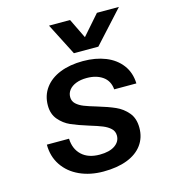

<svg xmlns="http://www.w3.org/2000/svg" viewBox="-117 -880 883 987"><g transform="rotate(-15 325.0 -386.5)"><path d="M66 -197H184Q186 -142 220.5 -109.5Q255 -77 316 -77Q368 -77 397 -97Q426 -117 426 -149Q426 -172 410 -187Q394 -202 369.5 -212Q345 -222 302 -235Q244 -253 209 -268.5Q174 -284 148.5 -314Q123 -344 123 -390Q123 -443 152 -482.5Q181 -522 233.5 -543Q286 -564 356 -564Q423 -564 475.5 -543Q528 -522 559 -481Q590 -440 592 -382H474Q470 -428 436.5 -451.5Q403 -475 352 -475Q319 -475 295 -465.5Q271 -456 258 -439.5Q245 -423 245 -402Q245 -380 260.5 -365.5Q276 -351 300 -341.5Q324 -332 365 -320Q422 -303 459 -286.5Q496 -270 522 -239Q548 -208 548 -158Q548 -106 520 -67.5Q492 -29 439 -8.5Q386 12 312 12Q242 12 186 -13.5Q130 -39 98 -86.5Q66 -134 66 -197ZM347 -785 398 -680 490 -785H607L452 -615H322L235 -785Z"/></g></svg>

Font: Azeret Mono Medium
Style: Italic
Weight: 500
Italic angle: -12°
Designer: Martin Vácha
Foundry: Displaay
Version: Version 1.000; Glyphs 3.0.3, build 3074